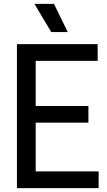

<svg xmlns="http://www.w3.org/2000/svg" viewBox="-20 -967 549 987"><path d="M67 0V-740H482V-654H163.5V-422H434.5V-336.5H163.5V-86H487V0ZM243.5 -802 157 -947H257.5L328.5 -802Z"/></svg>

Font: Encode Sans Condensed Condensed Medium
Style: Regular
Weight: 500
Width: 3
Designer: Multiple Designers
Foundry: Impallari Type
Version: Version 3.000; ttfautohint (v1.8.3) -l 8 -r 50 -G 200 -x 14 